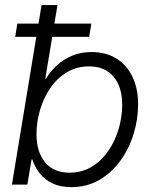

<svg xmlns="http://www.w3.org/2000/svg" viewBox="-20 -748 618 778"><path d="M269 10.3Q224.6 10.3 192.9 -4.9Q161.1 -20 141.1 -45.4Q121.1 -70.8 111.3 -101.6H107.9L90.8 0H28.3L148.4 -727.5H212.9L163.6 -429.2H166.5Q184.1 -459 210.9 -483.6Q237.8 -508.3 273.2 -522.7Q308.6 -537.1 351.1 -537.1Q409.2 -537.1 451.4 -511Q493.7 -484.9 516.6 -437.3Q539.6 -389.6 539.6 -325.2Q539.6 -263.7 521 -203.9Q502.4 -144 467 -95.7Q431.6 -47.4 381.8 -18.6Q332 10.3 269 10.3ZM261.7 -48.3Q312 -48.3 351.6 -72.3Q391.1 -96.2 418.7 -136.2Q446.3 -176.3 460.7 -225.3Q475.1 -274.4 475.1 -323.7Q475.1 -396 439.9 -437.5Q404.8 -479 341.3 -479Q290 -479 250.5 -454.8Q210.9 -430.7 183.6 -390.9Q156.2 -351.1 142.1 -302.2Q127.9 -253.4 127.9 -204.1Q127.9 -132.3 162.6 -90.3Q197.3 -48.3 261.7 -48.3ZM41.5 -598.6 50.3 -652.3H350.1L341.3 -598.6Z"/></svg>

Font: Inter 24pt Light
Style: Italic
Weight: 300
Italic angle: -9.3988°
Designer: Rasmus Andersson
Foundry: rsms
Version: Version 4.001;git-66647c0bb